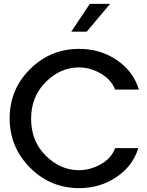

<svg xmlns="http://www.w3.org/2000/svg" viewBox="-20 -964 759 994"><path d="M429 -800H349L445 -944H550ZM576 -197Q557 -145 502.5 -114Q448 -83 388 -83Q293 -83 217 -158Q141 -233 141 -349Q141 -464 217 -539.5Q293 -615 388 -615Q447 -615 501.5 -583.5Q556 -552 576 -500H699Q671 -594 585.5 -652.5Q500 -711 390 -711Q241 -711 135.5 -606Q30 -501 30 -351Q30 -202 135.5 -96Q241 10 390 10Q498 10 583 -47.5Q668 -105 696 -197Z"/></svg>

Font: Simpel Medium
Style: Regular
Weight: 500
Designer: Janko Jovanovic
Version: Version 1.048;PS 001.048;hotconv 1.0.88;makeotf.lib2.5.64775